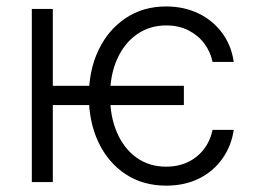

<svg xmlns="http://www.w3.org/2000/svg" viewBox="-20 -567 796 598"><path d="M552.7 -299.8V-239.7H126V-299.8ZM144.5 -539.1V0H79.1V-539.1ZM497.6 11.2Q424.8 11.2 370.6 -24.9Q316.4 -61 286.6 -124Q256.8 -187 256.8 -267.1Q256.8 -348.6 287.1 -411.6Q317.4 -474.6 371.6 -510.7Q425.8 -546.9 497.1 -546.9Q552.7 -546.9 597.7 -525.4Q642.6 -503.9 671.6 -464.8Q700.7 -425.8 708 -374H642.1Q635.7 -405.3 616.5 -431.2Q597.2 -457 567.1 -472.4Q537.1 -487.8 497.6 -487.8Q446.3 -487.8 406.7 -460.2Q367.2 -432.6 345 -383.3Q322.8 -334 322.8 -269Q322.8 -203.6 344.5 -153.8Q366.2 -104 405.5 -75.9Q444.8 -47.9 497.6 -47.9Q553.2 -47.9 592 -78.9Q630.9 -109.9 642.1 -162.6H708Q700.7 -112.3 672.6 -72.8Q644.5 -33.2 599.9 -11Q555.2 11.2 497.6 11.2Z"/></svg>

Font: Inter 18pt Light
Style: Regular
Weight: 300
Designer: Rasmus Andersson
Foundry: rsms
Version: Version 4.001;git-66647c0bb